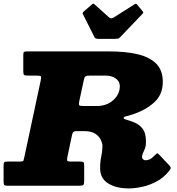

<svg xmlns="http://www.w3.org/2000/svg" viewBox="-50 -1037 987 1072"><path d="M890 -77.5Q861 -43 822.5 -22.8Q784 -2.5 743.8 6.2Q703.5 15 669 15Q598.5 15 553.8 -13Q509 -41 509 -97Q509 -134.5 515.5 -163.8Q522 -193 522 -223Q522 -235.5 513.5 -255Q505 -274.5 482.8 -289.8Q460.5 -305 419 -305H382Q365.5 -305 360.2 -300.8Q355 -296.5 352 -282.5L326.5 -161.5Q323.5 -147 325 -141Q326.5 -135 346 -135H395Q410 -135 415 -132.2Q420 -129.5 420 -114.5V-27.5Q420 -9 415.5 -4.5Q411 0 393 0H-7.5Q-22 0 -26 -4.2Q-30 -8.5 -30 -22.5V-112.5Q-30 -127 -26.2 -131Q-22.5 -135 -7 -135H60Q79 -135 81 -140.5Q83 -146 86 -160.5L177.5 -588.5Q181.5 -606 178 -610.5Q174.5 -615 154 -615H106Q89 -615 84.5 -618.5Q80 -622 80 -638.5V-730.5Q80 -745 84.8 -747.5Q89.5 -750 104 -750H559Q649.5 -750 717 -734.5Q784.5 -719 821.8 -682Q859 -645 859 -580Q859 -509 810.8 -465.2Q762.5 -421.5 687 -397Q664 -390 652.2 -387.2Q640.5 -384.5 640.5 -378.5Q640.5 -373 652 -370Q663.5 -367 687 -358.5Q723.5 -346 744.2 -321Q765 -296 765 -246Q765 -223 759.5 -208.2Q754 -193.5 748.5 -182.8Q743 -172 743 -161Q743 -153 749 -147.5Q755 -142 763 -142Q773 -142 785 -147Q797 -152 815 -170.5Q825 -180.5 828 -181.2Q831 -182 841.5 -170.5L893.5 -115.5Q905 -103 903 -96.8Q901 -90.5 890 -77.5ZM417 -445H489Q546 -445 582.5 -478Q619 -511 619 -556Q619 -582.5 596.2 -598.8Q573.5 -615 539 -615H453Q434 -615 427.8 -610.8Q421.5 -606.5 418 -590.5L392.5 -471.5Q389 -454.5 392.2 -449.8Q395.5 -445 417 -445ZM478 -828.5 412 -959.5Q409 -966 419.5 -974.5L462.5 -1011.5Q469 -1017 471.2 -1016.8Q473.5 -1016.5 478.5 -1012L559.5 -939.5Q570.5 -930 584.5 -939L700 -1012.5Q707 -1016.5 710.2 -1015.5Q713.5 -1014.5 717 -1009.5L746 -974.5Q750.5 -969 750 -966.5Q749.5 -964 743.5 -957.5L620 -828.5Q614.5 -822.5 608.5 -821.2Q602.5 -820 591.5 -820H499Q482.5 -820 478 -828.5Z"/></svg>

Font: Besley* Fatface
Style: Italic
Weight: 900
Italic angle: -13°
Designer: Owen Earl
Foundry: indestructible type*
Version: Version 3.000; ttfautohint (v1.8.3)